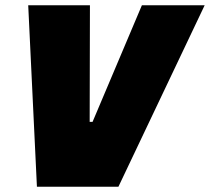

<svg xmlns="http://www.w3.org/2000/svg" viewBox="-20 -708 796 728"><path d="M120 0 87 -688H321L320 -246H331L518 -688H756L429 0Z"/></svg>

Font: Saira Thin Black
Style: Italic
Weight: 900
Italic angle: -12°
Version: Version 1.101